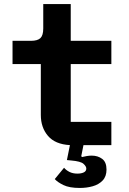

<svg xmlns="http://www.w3.org/2000/svg" viewBox="-20 -718 640 950"><path d="M375 212Q323 212 293.5 197.5Q264 183 251 168L297 112Q307 124 323.5 132.5Q340 141 363 141Q382 141 394.5 135Q407 129 407 116Q407 105 393 92.5Q379 80 332 76L311 74L326 0Q253 -4 217.5 -45.5Q182 -87 182 -149V-401H42V-516H133Q166 -516 180 -529.5Q194 -543 194 -577V-698H330V-516H531V-401H330V-115H531V0H393L382 55L386 59Q398 56 410 54Q422 52 434 52Q464 52 485.5 68Q507 84 507 121Q507 155 488 175Q469 195 439 203.5Q409 212 375 212Z"/></svg>

Font: Lilex Nerd Font
Style: Bold
Weight: 700
Designer: Mike Abbink, Paul van der Laan, Pieter van Rosmalen, Mikhael Khrustik
Foundry: Mikhael Khrustik
Version: Version 2.400; ttfautohint (v1.8.4.7-5d5b);Nerd Fonts 3.3.0